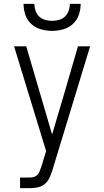

<svg xmlns="http://www.w3.org/2000/svg" viewBox="-20 -760 540 995"><path d="M84 215V160H135Q145 160 155.5 157Q166 154 173.5 146.5Q181 139 185 129Q189 119 192 109L193 108L219 23L53 -520H116L250 -63L314 -279L384 -520H447L251 124Q245 143 236 162Q227 181 211.5 194Q196 207 175.5 211Q155 215 135 215ZM250 -600Q221 -600 192.5 -608Q164 -616 142.5 -635.5Q121 -655 111.5 -683Q102 -711 102 -740H158Q158 -722 164 -704.5Q170 -687 183 -674.5Q196 -662 214 -657Q232 -652 250 -652Q268 -652 286 -657Q304 -662 317 -674.5Q330 -687 336 -704.5Q342 -722 342 -740H398Q398 -711 388.5 -683Q379 -655 357.5 -635.5Q336 -616 307.5 -608Q279 -600 250 -600Z"/></svg>

Font: Iosevka Fixed SS04 Light
Style: Regular
Weight: 300
Monospace: yes
Designer: Belleve Invis
Foundry: Belleve Invis
Version: Version 32.5.0